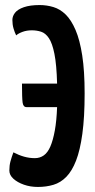

<svg xmlns="http://www.w3.org/2000/svg" viewBox="-20 -730 378 760"><path d="M130 10Q100 10 74.5 1Q49 -8 33 -22.5Q17 -37 17 -55Q17 -75 21.5 -91.5Q26 -108 33 -127Q54 -116 75 -110Q96 -104 118 -104Q138 -104 153.5 -115Q169 -126 179.5 -150.5Q190 -175 197 -213.5Q204 -252 206 -306H85Q72 -306 69.5 -324Q67 -342 67 -399H206Q204 -474 195.5 -516.5Q187 -559 173.5 -579Q160 -599 142.5 -604.5Q125 -610 106 -610Q86 -610 69.5 -604Q53 -598 44 -590Q38 -602 33.5 -617.5Q29 -633 29 -651Q29 -666 39.5 -679.5Q50 -693 74.5 -701.5Q99 -710 137 -710Q165 -710 191.5 -702Q218 -694 240 -672.5Q262 -651 279 -611.5Q296 -572 305.5 -510.5Q315 -449 315 -360Q315 -266 306 -200.5Q297 -135 281 -94Q265 -53 242.5 -30Q220 -7 191.5 1.5Q163 10 130 10Z"/></svg>

Font: Yanone Kaffeesatz SemiBold
Style: Regular
Weight: 600
Designer: Yanone (Cyrillic: Daniel Pouzeot, Huerta Tipografica, and Cyreal)
Foundry: Yanone
Version: Version 2.003